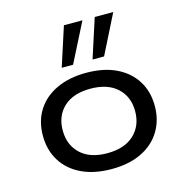

<svg xmlns="http://www.w3.org/2000/svg" viewBox="-112 -868 943 981"><g transform="rotate(-15 359.0 -377.5)"><path d="M359 9Q268 9 201 -23Q134 -55 98.5 -113Q63 -171 63 -246Q63 -322 98.5 -379Q134 -436 201 -468Q268 -500 359 -500Q452 -500 518 -468Q584 -436 619.5 -379Q655 -322 655 -246Q655 -171 619.5 -113Q584 -55 518 -23Q452 9 359 9ZM359 -75Q450 -75 500.5 -122Q551 -169 551 -246Q551 -323 500.5 -369.5Q450 -416 359 -416Q268 -416 218 -369.5Q168 -323 168 -246Q168 -169 218 -122Q268 -75 359 -75ZM409 -557 476 -764H574L470 -557ZM246 -557 313 -764H411L306 -557Z"/></g></svg>

Font: Nunito Sans 10pt Expanded Medium
Style: Regular
Weight: 500
Width: 7
Designer: Vernon Adams
Foundry: Vernon Adams
Version: Version 3.101;gftools[0.9.27]